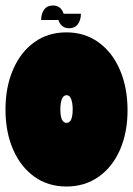

<svg xmlns="http://www.w3.org/2000/svg" viewBox="-20 -664 485 700"><path d="M0 -265Q0 -346 27.5 -410Q55 -474 105 -510Q155 -546 222 -546Q289 -546 339.5 -509.5Q390 -473 417.5 -408.5Q445 -344 445 -262Q445 -181 417.5 -118Q390 -55 339.5 -19.5Q289 16 222 16Q155 16 105 -20Q55 -56 27.5 -119.5Q0 -183 0 -265ZM200 -265Q200 -216 223 -216Q245 -216 245 -266Q245 -288 239.5 -302.5Q234 -317 223 -317Q211 -317 205.5 -302.5Q200 -288 200 -265ZM275 -614Q275 -591 264 -576Q253 -561 232 -561Q203 -561 193 -591H130Q130 -614 141 -629Q152 -644 173 -644Q202 -644 212 -614Z"/></svg>

Font: FFF_tuoi-tre Text
Style: Regular
Weight: 700
Designer: bBox Type GmbH
Foundry: bBox Type GmbH
Version: Version 1.001